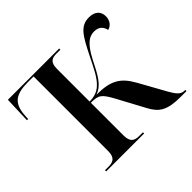

<svg xmlns="http://www.w3.org/2000/svg" viewBox="-164 -930 1141 1141"><g transform="rotate(-45 406.5 -360.0)"><path d="M132 0H451V-10H419C380 -10 356 -24 356 -78V-353C422 -353 435 -342 476 -268L569 -95C605 -28 645 0 758 0H807V-10H802C759 -10 744 -45 694 -135L633 -245C583 -334 530 -363 413 -363C476 -385 502 -442 545 -526C593 -619 630 -639 669 -639C712 -639 729 -614 735 -586C763 -593 783 -618 783 -653C783 -693 758 -720 706 -720C634 -720 605 -668 549 -557C511 -480 487 -431 455 -401C430 -376 401 -364 356 -363V-638C356 -696 384 -704 419 -704H451V-714H20L14 -548H24L26 -580C33 -671 73 -704 178 -704H226V-78C226 -24 202 -10 163 -10H132Z"/></g></svg>

Font: Noto Serif Display SemiBold
Style: Regular
Weight: 600
Designer: Monotype Design Team
Foundry: Monotype Imaging Inc.
Version: Version 2.009